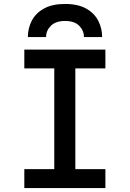

<svg xmlns="http://www.w3.org/2000/svg" viewBox="-20 -951 656 971"><path d="M254.5 0V-700H361V0ZM103 0V-95.5H513V0ZM103 -605V-700H513V-605ZM121 -763.5Q121 -808.5 141 -846.8Q161 -885 202.8 -908Q244.5 -931 309 -931Q374 -931 415.5 -907.8Q457 -884.5 476.8 -846.2Q496.5 -808 496.5 -763.5H404.5Q404.5 -796.5 380.5 -820.8Q356.5 -845 309 -845Q262 -845 237.5 -820.8Q213 -796.5 213 -763.5Z"/></svg>

Font: Overpass Mono SemiBold
Style: Regular
Weight: 600
Monospace: yes
Designer: Delve Withrington, Dave Bailey
Foundry: Delve Fonts LLC
Version: Version 4.000